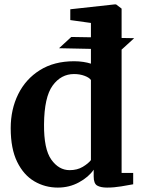

<svg xmlns="http://www.w3.org/2000/svg" viewBox="-20 -839 644 870"><path d="M242 11Q184 11 135.5 -17.5Q87 -46 57.8 -105.5Q28.5 -165 28.5 -258.5Q28.5 -343.5 62.5 -412.2Q96.5 -481 160.8 -521.2Q225 -561.5 316 -561.5Q337.5 -561.5 357.2 -558.5Q377 -555.5 392 -550.5V-617.5L247.5 -620.5L303 -671.5L392 -670V-735L298.5 -748V-797L498.5 -819H506L531 -800V-667L588 -666L532 -615H531V-55.5H583.5V-4Q562.5 0 529.5 5.5Q496.5 11 465 11Q436 11 420.2 1.8Q404.5 -7.5 404.5 -39.5V-70Q382 -37 338.2 -13Q294.5 11 242 11ZM295.5 -68Q330 -68 355 -83Q380 -98 392 -113.5V-476.5Q384.5 -487.5 363 -495.5Q341.5 -503.5 315.5 -503.5Q256.5 -503.5 218.5 -451.2Q180.5 -399 179.5 -275.5Q178.5 -163.5 212.5 -115.8Q246.5 -68 295.5 -68Z"/></svg>

Font: Merriweather Text Regular
Style: Bold
Weight: 700
Designer: Eben Sorkin
Foundry: Eben Sorkin
Version: Version 2.100; ttfautohint (v1.7.19-72a1) -l 8 -r 50 -G 200 